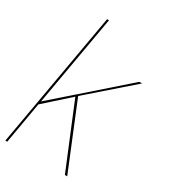

<svg xmlns="http://www.w3.org/2000/svg" viewBox="-195 -876 849 966"><g transform="rotate(30 229.0 -392.5)"><path d="M-3 0H8L50 -241L191.5 -367.5L343 0H356.5L202 -377.5L449 -593H433L54 -260.5L146 -785H135Z"/></g></svg>

Font: Anybody Thin
Style: Italic
Weight: 100
Italic angle: -10°
Designer: Tyler Finck
Foundry: Etcetera Type Company
Version: Version 1.114;gftools[0.9.25]